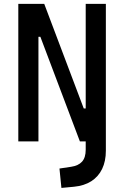

<svg xmlns="http://www.w3.org/2000/svg" viewBox="-20 -713 626 968"><path d="M289.6 234.4 279.8 136.7 338.4 127.9Q375 122.6 393.6 102.1Q412.1 81.5 412.1 42V-89.8H513.7V46.9Q513.7 99.6 494.9 138.7Q476.1 177.7 440.2 200.7Q404.3 223.6 353 228.5ZM382.8 0 183.6 -527.3H138.7V-693.4H203.1L402.3 -166H426.8V0ZM72.3 0V-693.4H173.8V0ZM412.1 0V-693.4H513.7V0Z"/></svg>

Font: Cascadia Code
Style: Regular
Weight: 400
Monospace: yes
Designer: Aaron Bell
Foundry: Saja Typeworks
Version: Version 2106.017